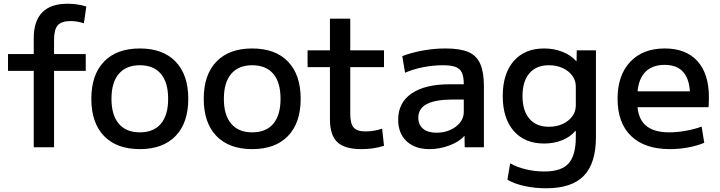

<svg xmlns="http://www.w3.org/2000/svg" viewBox="-20 -790 3860 1030"><path d="M161 0V-410H23V-500H161V-585Q161 -677 206.5 -723.5Q252 -770 342 -770Q370 -770 396 -766Q422 -762 443 -755L430 -665Q394 -677 359 -677Q310 -677 290 -654.5Q270 -632 270 -577V-500H440V-410H270V0Z M730 10Q606 10 538 -60.5Q470 -131 470 -260Q470 -389 538 -459.5Q606 -530 730 -530Q854 -530 922 -459.5Q990 -389 990 -260Q990 -131 922 -60.5Q854 10 730 10ZM730 -80Q804 -80 843 -126Q882 -172 882 -260Q882 -348 843 -394Q804 -440 730 -440Q657 -440 617.5 -394Q578 -348 578 -260Q578 -172 617.5 -126Q657 -80 730 -80Z M1333 10Q1209 10 1141 -60.5Q1073 -131 1073 -260Q1073 -389 1141 -459.5Q1209 -530 1333 -530Q1457 -530 1525 -459.5Q1593 -389 1593 -260Q1593 -131 1525 -60.5Q1457 10 1333 10ZM1333 -80Q1407 -80 1446 -126Q1485 -172 1485 -260Q1485 -348 1446 -394Q1407 -440 1333 -440Q1260 -440 1220.5 -394Q1181 -348 1181 -260Q1181 -172 1220.5 -126Q1260 -80 1333 -80Z M1919 10Q1829 10 1789.5 -27.5Q1750 -65 1750 -150V-430H1630V-520H1750V-690H1859V-520H2040V-430H1859V-180Q1859 -127 1877 -106Q1895 -85 1941 -85Q1964 -85 1987.5 -89Q2011 -93 2030 -100L2040 -8Q2008 2 1978.5 6Q1949 10 1919 10Z M2284 10Q2206 10 2161 -32.5Q2116 -75 2116 -148Q2116 -239 2188 -288.5Q2260 -338 2393 -338H2468Q2468 -378 2458 -400Q2448 -422 2423.5 -431Q2399 -440 2356 -440Q2305 -440 2252.5 -430Q2200 -420 2153 -400L2138 -489Q2188 -508 2248.5 -519Q2309 -530 2370 -530Q2448 -530 2492.5 -511Q2537 -492 2556.5 -447Q2576 -402 2576 -328V0H2473L2472 -60H2470Q2443 -29 2390.5 -9.5Q2338 10 2284 10ZM2322 -78Q2362 -78 2395.5 -93Q2429 -108 2448.5 -133Q2468 -158 2468 -189V-256H2408Q2316 -256 2270 -232Q2224 -208 2224 -159Q2224 -121 2249.5 -99.5Q2275 -78 2322 -78Z M2910 220Q2849 220 2794 208Q2739 196 2702 174L2717 86Q2753 107 2801.5 118.5Q2850 130 2900 130Q2991 130 3030 87Q3069 44 3069 -55V-88H3067Q3039 -55 2995 -37.5Q2951 -20 2899 -20Q2795 -20 2736 -87.5Q2677 -155 2677 -275Q2677 -395 2736 -462.5Q2795 -530 2899 -530Q2952 -530 2997.5 -512Q3043 -494 3071 -462H3073L3074 -520H3177V-55Q3177 86 3112 153Q3047 220 2910 220ZM2924 -110Q2966 -110 2998.5 -125Q3031 -140 3050 -166Q3069 -192 3069 -225V-325Q3069 -358 3050 -384Q3031 -410 2998.5 -425Q2966 -440 2924 -440Q2857 -440 2820 -397Q2783 -354 2783 -275Q2783 -196 2820 -153Q2857 -110 2924 -110Z M3574 10Q3439 10 3366 -60Q3293 -130 3293 -260Q3293 -386 3360.5 -458Q3428 -530 3546 -530Q3660 -530 3721.5 -462Q3783 -394 3783 -269Q3783 -256 3782.5 -240Q3782 -224 3781 -215H3353V-300H3699L3682 -274Q3682 -359 3648 -400.5Q3614 -442 3546 -442Q3474 -442 3436.5 -398Q3399 -354 3399 -270V-240Q3399 -159 3441.5 -119.5Q3484 -80 3570 -80Q3612 -80 3659.5 -88.5Q3707 -97 3744 -111L3758 -24Q3720 -8 3671.5 1Q3623 10 3574 10Z"/></svg>

Font: M PLUS 1 Thin Medium
Style: Regular
Weight: 500
Version: Version 1.001